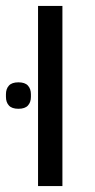

<svg xmlns="http://www.w3.org/2000/svg" viewBox="-39 -626 319 646"><path d="M89 -606H171V0H89ZM23 -260Q1 -260 -9 -271Q-19 -282 -19 -300V-309Q-19 -327 -9 -338Q1 -349 23 -349Q45 -349 55 -338Q65 -327 65 -309V-300Q65 -282 55 -271Q45 -260 23 -260Z"/></svg>

Font: IBM Plex Sans Hebrew
Style: Regular
Weight: 400
Designer: Mike Abbink, Paul van der Laan, Pieter van Rosmalen, Yanek Iontef
Foundry: Bold Monday
Version: Version 1.2